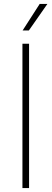

<svg xmlns="http://www.w3.org/2000/svg" viewBox="-20 -964 264 984"><path d="M95 0V-740H129V0ZM96 -808 183.5 -944H223L128 -808Z"/></svg>

Font: Encode Sans Condensed Thin Thin
Style: Regular
Weight: 250
Version: Version 3.002